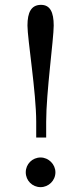

<svg xmlns="http://www.w3.org/2000/svg" viewBox="-20 -756 336 790"><path d="M86 -47C86 -13 113 14 147 14C180 14 208 -13 208 -47C208 -80 180 -108 147 -108C113 -108 86 -81 86 -47ZM147 -736C109 -735 93 -706 93 -651C93 -596 129 -375 129 -255V-190H170V-255C170 -375 201 -596 201 -651C201 -706 186 -736 149 -736Z"/></svg>

Font: MusAnalysis
Style: Regular
Weight: 400
Version: Version 2.0